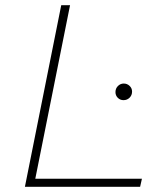

<svg xmlns="http://www.w3.org/2000/svg" viewBox="-20 -720 622 740"><path d="M216 -700H250L116 -31H527L520 0H76ZM425 -365Q425 -379 434.5 -388.5Q444 -398 457 -398Q470 -398 479.5 -389Q489 -380 489 -367Q489 -353 479.5 -343.5Q470 -334 456 -334Q443 -334 434 -343Q425 -352 425 -365Z"/></svg>

Font: Montserrat Alternates ExLight
Style: Italic
Weight: 275
Italic angle: -11.3°
Designer: Julieta Ulanovsky
Foundry: Julieta Ulanovsky
Version: Version 7.200